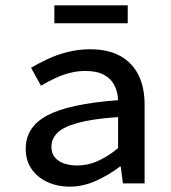

<svg xmlns="http://www.w3.org/2000/svg" viewBox="-20 -685 640 717"><path d="M241 12Q194 12 156.5 -5.5Q119 -23 97.5 -54.5Q76 -86 76 -129Q76 -211 156.5 -254Q237 -297 421 -311Q420 -341 407.5 -366Q395 -391 368.5 -405.5Q342 -420 299 -420Q269 -420 240 -412.5Q211 -405 184 -392Q157 -379 133 -365L96 -432Q123 -448 158 -464.5Q193 -481 233.5 -491Q274 -501 316 -501Q384 -501 429 -476Q474 -451 497 -405Q520 -359 520 -294V0H439L431 -63H428Q389 -33 340 -10.5Q291 12 241 12ZM269 -67Q308 -67 346 -84Q384 -101 421 -132V-248Q325 -241 270.5 -226Q216 -211 194 -188.5Q172 -166 172 -136Q172 -112 185.5 -96.5Q199 -81 221 -74Q243 -67 269 -67ZM183 -598V-665H457V-598Z"/></svg>

Font: Source Code Pro ExtraLight Medium
Style: Regular
Weight: 500
Monospace: yes
Version: Version 1.018;hotconv 1.0.116;makeotfexe 2.5.65601